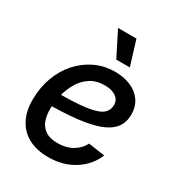

<svg xmlns="http://www.w3.org/2000/svg" viewBox="-180 -869 926 998"><g transform="rotate(30 283.0 -369.5)"><path d="M256.3 11.7Q188.5 11.7 139.4 -13.9Q90.3 -39.6 63.7 -89.6Q37.1 -139.6 38.1 -211.9Q39.1 -282.7 61.8 -343.8Q84.5 -404.8 125.2 -450.2Q166 -495.6 220.2 -521.2Q274.4 -546.9 337.9 -546.9Q392.1 -546.9 433.6 -528.8Q475.1 -510.7 498.3 -476.8Q521.5 -442.9 521.5 -396Q521.5 -347.7 495.6 -314.9Q469.7 -282.2 417.2 -262.9Q364.7 -243.7 285.2 -235.1Q205.6 -226.6 98.6 -226.6L111.3 -301.8Q202.1 -301.8 261.7 -306.6Q321.3 -311.5 355.7 -322.3Q390.1 -333 404.3 -350.8Q418.5 -368.7 418.5 -394.5Q418.5 -424.3 394 -441.7Q369.6 -459 327.1 -459Q275.4 -459 240 -435.3Q204.6 -411.6 182.9 -373.8Q161.1 -335.9 151.1 -292.7Q141.1 -249.5 141.1 -210Q140.6 -172.9 151.6 -142.3Q162.6 -111.8 189.5 -93.8Q216.3 -75.7 263.2 -75.7Q313.5 -75.7 351.1 -97.4Q388.7 -119.1 406.2 -155.8L505.4 -141.6Q477.1 -72.3 411.1 -30.3Q345.2 11.7 256.3 11.7ZM310.5 -604.5 236.3 -751.5H346.7L392.1 -604.5Z"/></g></svg>

Font: Inter 20pt Medium
Style: Italic
Weight: 500
Italic angle: -9.3988°
Version: Version 4.001;git-66647c0bb